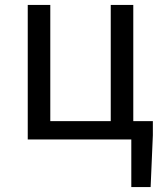

<svg xmlns="http://www.w3.org/2000/svg" viewBox="-20 -563 659 775"><path d="M518 -74V-543H427V-74H183V-543H92V0H510V192H588L597 -17V-74Z"/></svg>

Font: Noto Sans CJK SC Regular
Style: Regular
Weight: 400
Designer: Ryoko NISHIZUKA (kana & ideographs); Paul D. Hunt (Latin, Greek & Cyrillic); Wenlong ZHANG (bopomofo); Sandoll Communica
Foundry: Adobe Systems Incorporated
Version: Version 1.004;PS 1.004;hotconv 1.0.82;makeotf.lib2.5.63406